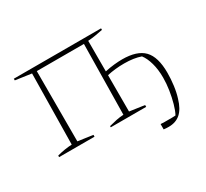

<svg xmlns="http://www.w3.org/2000/svg" viewBox="-137 -723 1175 1094"><g transform="rotate(-30 451.0 -176.5)"><path d="M59 0V-10Q84 -17 109 -21Q134 -25 157 -26L164 -490L59 -505V-516H633V-506Q610 -501 585 -497Q560 -493 534 -491V-290Q566 -297 595.5 -300Q625 -303 648 -303Q746 -303 790 -257.5Q834 -212 834 -108Q834 -68 828.5 -25.5Q823 17 812 51Q795 109 764.5 136Q734 163 687 163Q680 163 671 162.5Q662 162 654 161V126Q667 127 680.5 127Q694 127 707 127Q718 127 729.5 127Q741 127 752 126Q765 102 775.5 64.5Q786 27 792.5 -15Q799 -57 799 -96Q799 -150 787 -192.5Q775 -235 755 -261Q710 -277 646 -277Q617 -277 588.5 -274Q560 -271 534 -265V-26L632 -12V0H399V-8Q425 -15 449.5 -20Q474 -25 497 -26L504 -488H194V-26L292 -12V0Z"/></g></svg>

Font: Piazzolla SC Thin
Style: Regular
Weight: 100
Designer: Juan Pablo del Peral
Foundry: Huerta Tipografica
Version: Version 1.330